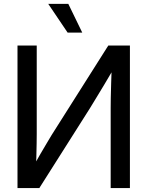

<svg xmlns="http://www.w3.org/2000/svg" viewBox="-20 -960 752 980"><path d="M643.1 0H544.9V-407.7Q544.9 -426.8 545.4 -459.2Q545.9 -491.7 547.4 -536.9Q548.8 -582 550.8 -638.2L564 -615.7Q535.6 -567.4 511.2 -526.4Q486.8 -485.4 468 -455.1Q449.2 -424.8 438.5 -406.7L180.7 0H69.3V-727.5H167.5V-275.9Q167.5 -259.8 167 -227.1Q166.5 -194.3 165.5 -158.2Q164.6 -122.1 163.1 -95.2L153.3 -116.2Q169.4 -145 186.5 -174.6Q203.6 -204.1 219 -229.7Q234.4 -255.4 243.7 -271L532.7 -727.5H643.1ZM325.2 -793.5 226.1 -940.4H328.6L399.9 -793.5Z"/></svg>

Font: Inter Cardless Display
Style: Regular
Weight: 400
Designer: Rasmus Andersson
Foundry: rsms
Version: Version 4.001;git-9221beed3